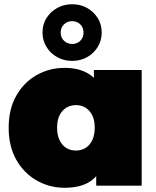

<svg xmlns="http://www.w3.org/2000/svg" viewBox="-20 -878 740 908"><path d="M285 10Q214 10 153.5 -24.5Q93 -59 57 -122.5Q21 -186 21 -274Q21 -362 57 -425.5Q93 -489 153.5 -523Q214 -557 285 -557Q357 -557 403 -526.5Q449 -496 471 -433.5Q493 -371 493 -274Q493 -176 472.5 -113Q452 -50 406.5 -20Q361 10 285 10ZM339 -166Q364 -166 384 -178Q404 -190 416 -214.5Q428 -239 428 -274Q428 -310 416 -333.5Q404 -357 384 -369Q364 -381 339 -381Q314 -381 294 -369Q274 -357 262 -333.5Q250 -310 250 -274Q250 -239 262 -214.5Q274 -190 294 -178Q314 -166 339 -166ZM435 0V-74L434 -274L424 -474V-547H650V0ZM321 -590Q282 -590 250 -608Q218 -626 199.5 -656.5Q181 -687 181 -724Q181 -762 199.5 -792Q218 -822 250 -840Q282 -858 321 -858Q361 -858 392.5 -840Q424 -822 442.5 -792Q461 -762 461 -724Q461 -687 442.5 -656.5Q424 -626 392.5 -608Q361 -590 321 -590ZM321 -670Q344 -670 359.5 -685Q375 -700 375 -724Q375 -748 359.5 -763Q344 -778 321 -778Q299 -778 283 -763Q267 -748 267 -724Q267 -700 283 -685Q299 -670 321 -670Z"/></svg>

Font: MOST Montserrat Black
Style: Regular
Weight: 900
Designer: Julieta Ulanovsky
Foundry: Julieta Ulanovsky
Version: Version 8.000;March 11, 2024;FontCreator 15.0.0.2926 64-bit